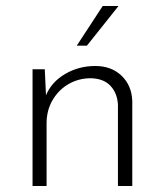

<svg xmlns="http://www.w3.org/2000/svg" viewBox="-20 -623 552 643"><path d="M423 -285V0H375V-272Q373 -311 350 -335.5Q327 -360 284 -361Q244 -361 210.5 -342Q177 -323 156.5 -288.5Q136 -254 136 -210V0H89V-391H130L134 -304Q153 -349 198.5 -375.5Q244 -402 299 -402Q353 -402 387 -369.5Q421 -337 423 -285ZM271 -470H237L324 -603H377Z"/></svg>

Font: Josefin Sans Light
Style: Regular
Weight: 300
Designer: Santiago Orozco
Foundry: Typemade
Version: Version 2.000